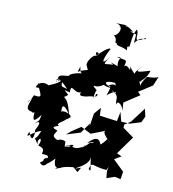

<svg xmlns="http://www.w3.org/2000/svg" viewBox="-160 -1265 1295 1440"><g transform="rotate(15 487.0 -545.5)"><path d="M937 -462 856 -429 790 -427 766 -496 758 -423 624 -429 616 -488 577 -433 570 -326 568 -354 518 -269 415 -227 447 -260 512 -312 592 -280 700 -333C668 -321 711 -285 748 -253C705 -283 745 -286 685 -221C671 -244 652 -290 585 -206C646 -238 642 -216 604 -212C564 -159 523 -143 584 -195C557 -162 516 -137 483 -151C515 -184 423 -148 415 -123C475 -178 487 -145 445 -141C420 -128 432 -127 425 -174C379 -197 342 -151 374 -167C296 -187 342 -215 344 -239C318 -246 284 -252 347 -276C307 -288 399 -327 380 -339C340 -293 459 -393 404 -360C382 -344 387 -329 413 -370C399 -387 322 -406 339 -367C319 -466 363 -422 400 -374C356 -493 354 -470 307 -513C351 -451 323 -506 316 -504C321 -471 369 -538 354 -518C322 -547 297 -550 360 -539C355 -621 389 -535 443 -562C467 -594 401 -522 475 -539C503 -541 501 -554 556 -555C540 -598 597 -581 542 -548C543 -631 569 -593 523 -627C522 -649 525 -616 581 -651C597 -670 593 -647 658 -651C580 -670 589 -697 671 -696C702 -636 688 -718 621 -658C652 -673 650 -654 632 -589C714 -673 712 -590 659 -638C742 -603 695 -576 725 -541C715 -582 775 -548 781 -496L768 -569L878 -656L854 -676L951 -751L974 -823C950 -802 858 -800 889 -800C830 -707 879 -693 844 -753C855 -761 893 -792 904 -853C804 -813 780 -805 854 -886C765 -793 778 -772 863 -752C775 -806 766 -826 748 -844C769 -782 729 -865 704 -834C713 -889 716 -879 633 -887C691 -902 635 -878 657 -822C588 -837 593 -844 621 -822C569 -825 530 -780 584 -874C534 -792 530 -830 566 -919C585 -947 551 -944 483 -858C449 -904 532 -878 476 -854C462 -861 417 -792 430 -768C444 -750 445 -713 481 -751C416 -721 408 -728 378 -702C399 -812 373 -669 438 -704C331 -693 305 -646 331 -663C317 -644 211 -659 261 -597C269 -626 225 -603 244 -587C228 -632 266 -620 335 -559C281 -569 288 -559 284 -618C242 -553 155 -553 204 -533C199 -565 115 -571 104 -511C167 -507 128 -540 112 -546C143 -474 191 -440 107 -449C87 -385 46 -358 99 -422C78 -348 74 -329 130 -324C118 -367 113 -301 144 -327C144 -254 157 -254 201 -322C193 -257 194 -284 158 -236C187 -273 220 -282 183 -200C193 -152 182 -92 144 -176C120 -99 161 -181 229 -204C201 -97 176 -174 229 -98C208 -147 264 -174 236 -93C318 -80 253 -33 292 -40C373 -45 296 12 281 27C317 68 358 11 317 -21C319 -13 279 -9 317 36C316 24 327 42 385 -32C390 63 436 10 401 44C445 25 454 8 539 -5C522 -36 422 -50 439 30C485 -39 485 -43 490 -12C501 -37 529 -5 571 23C594 -28 598 -19 553 1C539 -3 652 -49 638 -117C656 -22 677 2 646 -21C659 -88 660 -47 776 -48C805 -110 814 -138 785 -69C786 -81 792 -77 825 -121L791 -95L783 -43L792 11L851 -15L897 -9L901 -68L811 -141L860 -176L821 -190L907 -335L819 -387L817 -411L861 -446L937 -567L955 -510ZM702 -1103C663 -1117 655 -1152 582 -1104C666 -1144 664 -1136 562 -1131C653 -1123 580 -1014 558 -1043C615 -1019 579 -982 605 -986C613 -962 638 -978 693 -955C688 -995 681 -964 656 -986C697 -928 686 -1015 701 -979C711 -996 698 -1076 724 -1124C760 -1097 701 -1000 809 -1083C804 -1049 780 -1100 730 -1021L729 -1087L680 -1098Z"/></g></svg>

Font: Hussar Lance
Style: Italic
Weight: 700
Foundry: Cannot Into Space Fonts, PlusOne Fonts
Version: Version 2.27